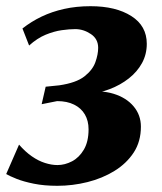

<svg xmlns="http://www.w3.org/2000/svg" viewBox="-30 -587 522 620"><path d="M155 13Q112.5 13 79.2 6.2Q46 -0.5 23.5 -9.5Q1 -18.5 -10 -25L31.5 -120Q51.5 -97 72.8 -82.2Q94 -67.5 115.2 -60.8Q136.5 -54 155.5 -54Q179.5 -54 202.8 -66.2Q226 -78.5 241 -104.2Q256 -130 256 -169.5Q256 -197 244 -217.5Q232 -238 209.2 -249.2Q186.5 -260.5 154.5 -260.5L104.5 -250.5L117.5 -307L161.5 -311.5Q216 -319.5 242.5 -340.2Q269 -361 278 -386.2Q287 -411.5 287 -432.5Q287 -461.5 263.2 -477.2Q239.5 -493 213 -493Q194 -493 169.2 -489.5Q144.5 -486 117.2 -474.8Q90 -463.5 64 -440L42.5 -495Q71 -517.5 104.5 -533.5Q138 -549.5 177.2 -558.2Q216.5 -567 262.5 -567Q344 -567 394 -535.2Q444 -503.5 444 -445.5Q444 -411.5 428.5 -383.2Q413 -355 386 -333.8Q359 -312.5 324.2 -299.2Q289.5 -286 251.5 -282L241.5 -288.5Q295.5 -297 336.8 -284.2Q378 -271.5 401.5 -243.5Q425 -215.5 425 -178Q425 -130 401.8 -94.5Q378.5 -59 339.5 -35Q300.5 -11 252.5 1Q204.5 13 155 13Z"/></svg>

Font: Merriweather ExtraBold
Style: Italic
Weight: 800
Italic angle: -7.8°
Version: Version 2.101